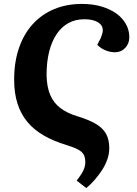

<svg xmlns="http://www.w3.org/2000/svg" viewBox="-20 -738 695 977"><path d="M419 219 370 181Q396 148 405 127.5Q414 107 414 88Q414 64 406 49Q398 34 377.5 23Q357 12 318 0Q252 -20 202 -49Q152 -78 119 -118Q86 -158 69 -211Q52 -264 52 -333Q52 -422 76.5 -493.5Q101 -565 146.5 -615Q192 -665 255.5 -691.5Q319 -718 397 -718Q452 -718 496 -705Q540 -692 571.5 -669.5Q603 -647 620.5 -616Q638 -585 638 -549Q638 -516 617 -494Q596 -472 565 -472Q541 -472 516.5 -482Q492 -492 475 -510L493 -545Q497 -555 500 -565.5Q503 -576 503 -584Q503 -610 478 -625Q453 -640 409 -640Q364 -640 329 -621Q294 -602 269 -565.5Q244 -529 230.5 -476.5Q217 -424 217 -356Q218 -296 235.5 -255Q253 -214 287.5 -188Q322 -162 372 -147Q431 -129 467 -108Q503 -87 519.5 -57.5Q536 -28 536 16Q536 45 526 73.5Q516 102 499 128Q482 154 461.5 177.5Q441 201 419 219Z"/></svg>

Font: Literata 18pt
Style: Bold Italic
Weight: 700
Italic angle: -2°
Designer: Latin by Veronika Burian and Jose Scaglione. Greek by Irene Vlachou. Cyrillic by Vera Evstafieva
Foundry: TypeTogether
Version: Version 3.103;gftools[0.9.29]